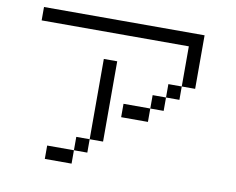

<svg xmlns="http://www.w3.org/2000/svg" viewBox="-79 -904 1158 942"><g transform="rotate(10 500.0 -433.5)"><path d="M733.3 -466.7V-400H666.7V-466.7ZM733.3 -533.3H800V-466.7H733.3ZM866.7 -800V-533.3H800V-733.3H66.7V-800ZM400 -133.3H333.3V-200H400ZM400 -200V-600H466.7V-200ZM533.3 -333.3V-400H666.7V-333.3ZM200 -66.7V-133.3H333.3V-66.7Z"/></g></svg>

Font: Galmuri14 Regular
Style: Regular
Weight: 400
Designer: Lee Minseo (quiple)
Version: Version 2.399;hotconv 1.1.1;makeotfexe 2.6.0 DEVELOPMENT